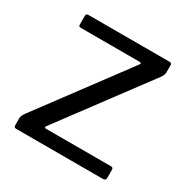

<svg xmlns="http://www.w3.org/2000/svg" viewBox="-128 -642 737 755"><g transform="rotate(30 241.0 -265.0)"><path d="M31 -12V-41Q31 -49 33.5 -54.5Q36 -60 43 -70L334 -461L337 -467Q337 -471 329 -471H64Q58 -471 55.5 -473Q53 -475 53 -482V-519Q53 -530 63 -530H433Q442 -530 442 -520V-488Q442 -475 432 -462L140 -70Q136 -65 137 -62Q138 -59 143 -59H437Q448 -59 448 -50V-12Q448 0 435 0H43Q36 0 33.5 -2.5Q31 -5 31 -12Z"/></g></svg>

Font: Libre Franklin
Style: Regular
Weight: 400
Designer: Pablo Impallari, Rodrigo Fuenzalida
Foundry: Impallari Type
Version: Version 1.002; ttfautohint (v1.5)